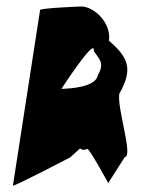

<svg xmlns="http://www.w3.org/2000/svg" viewBox="-20 -582 443 594"><path d="M20 -8C19 -2 197 -95 197 -95L228 -123C232 -118 240 -117 250 -121C255 -126 317 -11 315 -16L366 -96C393 -98 342 -245 349 -292C394 -370 375 -406 317 -456C325 -509 274 -560 233 -562C229 -562 105 -557 104 -551ZM170 -307C170 -307 277 -472 270 -424C288 -398 304 -387 283 -350C277 -312 197 -308 170 -307Z"/></svg>

Font: Ampere
Style: SCUltCndIta
Weight: 400
Version: Version 1